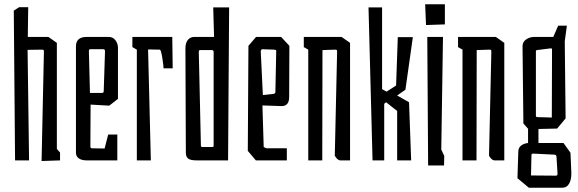

<svg xmlns="http://www.w3.org/2000/svg" viewBox="-20 -756 2724 905"><path d="M187 -513Q187 -518 185.5 -520Q184 -522 178 -522L110 -521L117 0H51L45 -706L70 -722H113L111 -582H208L248 -554V-54L263 -37V0L176 3Z M338 -36V-538Q338 -582 389 -582H493Q512 -582 524 -566.5Q536 -551 536 -531V-290L495 -258L407 -263L406 -65Q406 -57 414 -57L473 -56L490 -122H533V0H389Q365 0 351.5 -9.5Q338 -19 338 -36ZM460 -318Q465 -318 467 -320Q469 -322 469 -329L475 -515Q475 -524 466 -524H408Q402 -524 400.5 -522Q399 -520 399 -515L404 -318Z M625 -522 604 -534V-582H792L794 -434H751Q751 -445 745 -483.5Q739 -522 733 -522L678 -523L691 0H625Z M856 -36 854 -528Q854 -554 865.5 -568Q877 -582 896 -582H989L985 -721H1060L1055 0H907Q878 0 867 -8.5Q856 -17 856 -36ZM978 -63Q984 -63 985.5 -64.5Q987 -66 987 -69V-511Q987 -520 978 -520H926Q920 -520 918.5 -518Q917 -516 917 -511L927 -69Q927 -66 928.5 -64.5Q930 -63 936 -63Z M1148 -45 1151 -540 1187 -582H1305L1344 -540L1343 -299Q1343 -255 1306 -256L1217 -259L1223 -63L1235 -57H1332V0H1186ZM1273 -314 1278 -320 1282 -516Q1282 -519 1280.5 -520Q1279 -521 1273 -522L1214 -524L1209 -516L1219 -308Z M1433 -522 1412 -534V-582H1590L1630 -554V0H1584Q1571 0 1558 -22L1569 -513Q1569 -518 1567.5 -520Q1566 -522 1560 -522L1500 -520L1499 0H1433Z M1717 -721H1781V-336L1802 -324L1847 -353L1855 -581H1926L1891 -333L1852 -306L1908 -274L1918 0H1852V-233L1800 -274L1791 -267V0H1736Z M1994 -582H2068L2060 -51L2074 -21L2073 24H1998ZM1984 -736H2077V-641L1988 -638Z M2160 -522 2139 -534V-582H2317L2357 -554V0H2311Q2298 0 2285 -22L2296 -513Q2296 -518 2294.5 -520Q2293 -522 2287 -522L2227 -520L2226 0H2160Z M2419 84 2423 -40Q2423 -60 2436.5 -70Q2450 -80 2469 -82V-149L2447 -174L2443 -536Q2442 -557 2459 -569.5Q2476 -582 2499 -582H2588L2611 -635H2652L2642 -561L2646 -198L2606 -150L2518 -148V-82H2636L2669 -36L2673 58Q2674 89 2663 109Q2652 129 2629 129H2473ZM2582 -523Q2582 -529 2575 -528L2511 -520Q2509 -520 2507.5 -518.5Q2506 -517 2506 -514V-211Q2506 -204 2513 -204L2581 -202ZM2608 63 2603 -18Q2603 -21 2600.5 -24Q2598 -27 2594 -27L2493 -32Q2485 -32 2485 -25L2483 71L2600 72Q2608 72 2608 63Z"/></svg>

Font: Bahianita
Style: Regular
Weight: 400
Designer: Pablo Cosgaya & Dani Raskovsky
Foundry: Pablo Cosgaya & Dani Raskovsky
Version: Version 1.008